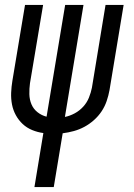

<svg xmlns="http://www.w3.org/2000/svg" viewBox="-20 -540 540 775"><path d="M119 215 155 -3Q132 -6 110 -15Q88 -24 71.5 -39.5Q55 -55 44 -75Q33 -95 28.5 -118Q24 -141 25 -165.5Q26 -190 30 -214L81 -520H154L101 -204Q98 -182 98.5 -160Q99 -138 107 -119Q115 -100 131.5 -87Q148 -74 168 -69L243 -520H317L242 -68Q262 -72 281.5 -82.5Q301 -93 316 -109.5Q331 -126 339 -146Q347 -166 351 -186L406 -520H479L422 -176Q418 -154 410.5 -132Q403 -110 390 -90.5Q377 -71 359 -55Q341 -39 320.5 -28Q300 -17 278 -11Q256 -5 233 -2L197 215Z"/></svg>

Font: Iosevka
Style: Italic
Weight: 400
Italic angle: -9°
Monospace: yes
Designer: Belleve Invis
Foundry: Belleve Invis
Version: Version 32.5.0; ttfautohint (v1.8.4)